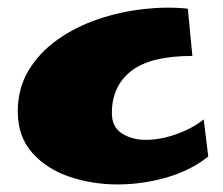

<svg xmlns="http://www.w3.org/2000/svg" viewBox="-20 -482 591 508"><path d="M291 6Q224 6 163.5 -14.5Q103 -35 65 -78Q27 -121 27 -187Q27 -248 55.5 -295.5Q84 -343 132 -377Q180 -411 239 -431Q298 -451 360 -458Q422 -465 477 -459L489 -334Q378 -334 327 -294Q276 -254 276 -183Q276 -146 302.5 -129Q329 -112 366 -112Q404 -112 446.5 -127Q489 -142 519 -166L531 -68Q485 -31 421 -12.5Q357 6 291 6Z"/></svg>

Font: Marhey ExtraBold
Style: Regular
Weight: 800
Designer: Nur Syamsi & Bustanul Arifin
Foundry: Namelatype
Version: Version 1.000; ttfautohint (v1.8.4.7-5d5b)